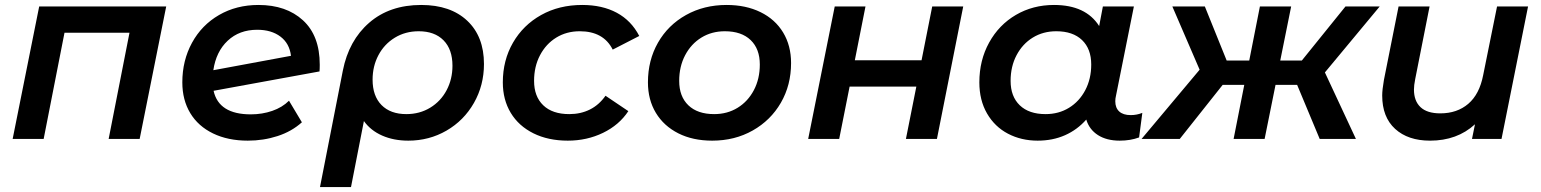

<svg xmlns="http://www.w3.org/2000/svg" viewBox="-20 -560 6211 774"><path d="M650 -534 543 0H418L502 -428H240L156 0H31L138 -534Z M1269 -299Q1269 -281 1268 -272L841 -194Q862 -99 991 -99Q1037 -99 1077.5 -113Q1118 -127 1145 -154L1197 -67Q1156 -30 1099 -11.5Q1042 7 979 7Q899 7 839 -22Q779 -51 747 -104Q715 -157 715 -228Q715 -316 754 -387.5Q793 -459 863 -499.5Q933 -540 1022 -540Q1134 -540 1201.5 -478Q1269 -416 1269 -299ZM840 -277 1153 -335Q1147 -385 1110.5 -412.5Q1074 -440 1017 -440Q945 -440 898 -396Q851 -352 840 -277Z M1931 -302Q1931 -216 1890.5 -145Q1850 -74 1780 -33.5Q1710 7 1626 7Q1567 7 1520.5 -13.5Q1474 -34 1447 -72L1395 194H1270L1362 -275Q1386 -397 1468.5 -468.5Q1551 -540 1678 -540Q1796 -540 1863.5 -476.5Q1931 -413 1931 -302ZM1804 -295Q1804 -361 1768 -397.5Q1732 -434 1668 -434Q1614 -434 1571.5 -408Q1529 -382 1505.5 -337.5Q1482 -293 1482 -239Q1482 -173 1518 -136.5Q1554 -100 1618 -100Q1672 -100 1714.5 -126Q1757 -152 1780.5 -196.5Q1804 -241 1804 -295Z M2007 -228Q2007 -317 2048 -388Q2089 -459 2161.5 -499.5Q2234 -540 2327 -540Q2408 -540 2466.5 -508.5Q2525 -477 2557 -415L2450 -360Q2413 -434 2317 -434Q2264 -434 2222.5 -408.5Q2181 -383 2157 -337.5Q2133 -292 2133 -234Q2133 -171 2170 -135.5Q2207 -100 2275 -100Q2321 -100 2358 -118.5Q2395 -137 2421 -174L2513 -112Q2476 -56 2411 -24.5Q2346 7 2269 7Q2190 7 2130.5 -22.5Q2071 -52 2039 -105Q2007 -158 2007 -228Z M2592 -228Q2592 -317 2632.5 -388Q2673 -459 2745.5 -499.5Q2818 -540 2909 -540Q2987 -540 3046 -511Q3105 -482 3137 -429Q3169 -376 3169 -306Q3169 -217 3128 -146Q3087 -75 3014.5 -34Q2942 7 2851 7Q2773 7 2714.5 -22.5Q2656 -52 2624 -105Q2592 -158 2592 -228ZM3043 -300Q3043 -363 3006 -398.5Q2969 -434 2902 -434Q2849 -434 2807.5 -408.5Q2766 -383 2742 -337.5Q2718 -292 2718 -234Q2718 -171 2755 -135.5Q2792 -100 2859 -100Q2912 -100 2953.5 -125.5Q2995 -151 3019 -196.5Q3043 -242 3043 -300Z M3345 -534H3469L3426 -317H3695L3738 -534H3863L3757 0H3632L3674 -211H3405L3363 0H3238Z M4585 -105 4572 -6Q4537 7 4494 7Q4441 7 4406 -15.5Q4371 -38 4359 -78Q4323 -37 4273.5 -15Q4224 7 4163 7Q4097 7 4043.5 -21Q3990 -49 3959 -102.5Q3928 -156 3928 -228Q3928 -317 3967.5 -388.5Q4007 -460 4075.5 -500Q4144 -540 4229 -540Q4357 -540 4411 -455L4426 -534H4551L4479 -175Q4476 -163 4476 -152Q4476 -125 4492 -110.5Q4508 -96 4538 -96Q4563 -96 4585 -105ZM4379 -300Q4379 -363 4342 -398.5Q4305 -434 4238 -434Q4185 -434 4143.5 -408.5Q4102 -383 4078 -337.5Q4054 -292 4054 -234Q4054 -171 4091 -135.5Q4128 -100 4195 -100Q4248 -100 4289.5 -125.5Q4331 -151 4355 -196.5Q4379 -242 4379 -300Z M5321 -268 5446 0H5300L5209 -218H5122L5078 0H4953L4996 -218H4909L4736 0H4582L4816 -279L4706 -534H4837L4925 -316H5016L5059 -534H5185L5141 -316H5228L5404 -534H5542Z M6140 -534 6033 0H5914L5926 -59Q5854 7 5745 7Q5656 7 5604 -40.5Q5552 -88 5552 -175Q5552 -198 5559 -238L5618 -534H5743L5685 -241Q5680 -216 5680 -199Q5680 -153 5706.5 -128Q5733 -103 5786 -103Q5854 -103 5899 -141.5Q5944 -180 5959 -257L6015 -534Z"/></svg>

Font: Montserrat Alternates SemiBold
Style: Italic
Weight: 600
Italic angle: -11.3°
Designer: Julieta Ulanovsky
Foundry: Julieta Ulanovsky
Version: Version 7.200